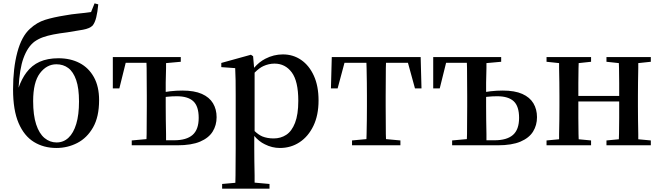

<svg xmlns="http://www.w3.org/2000/svg" viewBox="-20 -868 3949 1147"><path d="M317 16Q241 16 182.5 -20Q124 -56 91 -133Q58 -210 58 -334Q58 -460 83.5 -555.5Q109 -651 159 -696Q200 -734 249.5 -749.5Q299 -765 369 -776Q406 -783 448 -787Q490 -791 524 -796L545 -848L567 -842Q563 -797 555 -764.5Q547 -732 533 -715Q516 -698 476 -690.5Q436 -683 383 -675Q334 -669 298.5 -662Q263 -655 236.5 -645.5Q210 -636 187 -620Q145 -589 120 -520Q97 -457 91 -344Q110 -398 138 -435Q170 -478 217 -499Q264 -520 329 -520Q401 -520 455.5 -491.5Q510 -463 541 -407Q572 -351 572 -270Q572 -170 536 -107Q500 -44 442 -14Q384 16 317 16ZM318 -17Q359 -17 389 -45Q419 -73 435.5 -127.5Q452 -182 452 -262Q452 -341 435 -390Q418 -439 388 -461.5Q358 -484 317 -484Q259 -484 218.5 -430.5Q178 -377 178 -264Q178 -180 196 -125Q214 -70 246 -43.5Q278 -17 318 -17Z M654 -340V-527H1060V-499L972 -491Q972 -477 972 -461Q971 -419 970 -375Q970 -344 970 -319Q984 -321 998 -323Q1034 -327 1069 -327Q1141 -327 1186 -307Q1231 -287 1252.5 -251Q1274 -215 1274 -168Q1274 -120 1250.5 -82Q1227 -44 1175.5 -22Q1124 0 1039 0H767V-29L855 -37Q855 -50 856 -67Q856 -108 856.5 -153Q857 -198 857 -232V-296Q857 -330 856.5 -374.5Q856 -419 856 -461Q855 -479 855 -493H731L693 -340ZM972 -30H1020Q1094 -30 1130.5 -62Q1167 -94 1167 -164Q1167 -233 1135 -263Q1103 -293 1036 -293Q1006 -293 979 -290Q974 -289 970 -289V-232Q970 -198 970.5 -153Q971 -108 972 -67Q972 -46 972 -30Z M1307 259V231L1386 224Q1386 202 1387 179Q1387 137 1387.5 95.5Q1388 54 1388 19V-299Q1388 -350 1387.5 -387.5Q1387 -425 1385 -461L1302 -467V-492L1479 -541L1492 -532L1498 -463Q1528 -498 1565 -517Q1615 -543 1670 -543Q1731 -543 1779 -510Q1827 -477 1855 -415.5Q1883 -354 1883 -268Q1883 -180 1852.5 -116.5Q1822 -53 1770 -18.5Q1718 16 1652 16Q1605 16 1562 -6Q1528 -22 1499 -56V19Q1499 53 1499.5 94.5Q1500 136 1501 179Q1501 201 1501 223L1590 231V259ZM1501 -85Q1524 -63 1547 -53Q1577 -41 1615 -41Q1657 -41 1690 -62.5Q1723 -84 1742.5 -134Q1762 -184 1762 -266Q1762 -383 1723 -435.5Q1684 -488 1620 -488Q1586 -488 1553 -473Q1529 -462 1501 -434Z M1957 -340 1962 -527H2493L2498 -340H2459L2417 -493H2286Q2286 -479 2285 -461Q2285 -419 2284.5 -374.5Q2284 -330 2284 -296V-232Q2284 -198 2284.5 -153Q2285 -108 2285 -67Q2285 -51 2286 -37L2372 -29V0H2083V-29L2169 -37Q2170 -51 2170 -67Q2171 -108 2171.5 -153Q2172 -198 2172 -232V-296Q2172 -330 2171.5 -374.5Q2171 -419 2170 -461Q2170 -479 2169 -493H2038L1997 -340Z M2568 -340V-527H2974V-499L2886 -491Q2886 -477 2886 -461Q2885 -419 2884 -375Q2884 -344 2884 -319Q2898 -321 2912 -323Q2948 -327 2983 -327Q3055 -327 3100 -307Q3145 -287 3166.5 -251Q3188 -215 3188 -168Q3188 -120 3164.5 -82Q3141 -44 3089.5 -22Q3038 0 2953 0H2681V-29L2769 -37Q2769 -50 2770 -67Q2770 -108 2770.5 -153Q2771 -198 2771 -232V-296Q2771 -330 2770.5 -374.5Q2770 -419 2770 -461Q2769 -479 2769 -493H2645L2607 -340ZM2886 -30H2934Q3008 -30 3044.5 -62Q3081 -94 3081 -164Q3081 -233 3049 -263Q3017 -293 2950 -293Q2920 -293 2893 -290Q2888 -289 2884 -289V-232Q2884 -198 2884.5 -153Q2885 -108 2886 -67Q2886 -46 2886 -30Z M3245 0V-29L3320 -36Q3320 -50 3320 -67Q3321 -108 3321.5 -153Q3322 -198 3322 -232V-296Q3322 -330 3321.5 -374.5Q3321 -419 3320 -461Q3320 -478 3320 -491L3245 -499V-527H3511V-499L3437 -491Q3436 -477 3436 -460Q3436 -418 3435 -372Q3435 -330 3435 -295H3679Q3679 -330 3679 -372Q3678 -418 3678 -461Q3678 -477 3677 -491L3603 -499V-527H3868V-499L3793 -491Q3793 -477 3793 -461Q3792 -419 3791.5 -374.5Q3791 -330 3791 -296V-232Q3791 -198 3791.5 -153Q3792 -108 3793 -67Q3793 -50 3793 -36L3868 -29V0H3603V-29L3677 -36Q3678 -51 3678 -68Q3678 -111 3679 -163Q3679 -212 3679 -262H3435Q3435 -212 3435 -163Q3436 -111 3436 -68Q3436 -51 3437 -36L3511 -29V0Z"/></svg>

Font: Early Summer Mincho SemiBold
Style: Regular
Weight: 600
Designer: GuiWonder
Version: Version 1.002